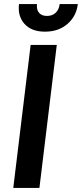

<svg xmlns="http://www.w3.org/2000/svg" viewBox="-20 -920 401 940"><path d="M73 -900H161Q158 -873 171 -857.5Q184 -842 210 -842Q236 -842 252.5 -857.5Q269 -873 272 -900H361Q354 -841 310.5 -803Q267 -765 200 -765Q134 -765 100 -803Q66 -841 73 -900ZM130 -700H258L173 0H45Z"/></svg>

Font: Haskoy Bold
Style: Italic
Weight: 700
Designer: Ertekin Erdin
Foundry: Ertekin Erdin
Version: Version 2.000; ttfautohint (v1.8.4.7-5d5b)